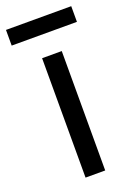

<svg xmlns="http://www.w3.org/2000/svg" viewBox="-156 -761 570 816"><g transform="rotate(-20 128.5 -353.0)"><path d="M173.1 -540V0H84.2V-540ZM276.2 -705.5V-634.6H-18.9V-705.5Z"/></g></svg>

Font: Pathway Extreme 8pt Thin
Style: Regular
Weight: 100
Designer: Eduardo Rodriguez Tunni
Foundry: Eduardo Rodriguez Tunni
Version: Version 1.000